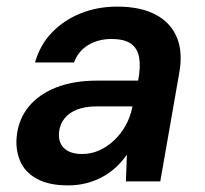

<svg xmlns="http://www.w3.org/2000/svg" viewBox="-20 -549 619 581"><path d="M186 12Q127 12 90.5 -8.5Q54 -29 40 -64Q26 -99 31 -140Q37 -190 67.5 -227Q98 -264 150.5 -284.5Q203 -305 273 -305H398Q406 -347 401 -375Q396 -403 376 -417Q356 -431 317 -431Q278 -431 247.5 -413Q217 -395 204 -360H86Q101 -413 137 -450.5Q173 -488 224 -508.5Q275 -529 334 -529Q406 -529 451.5 -504.5Q497 -480 515.5 -435Q534 -390 522 -326L465 0H361L364 -81Q350 -61 332 -44Q314 -27 291.5 -14.5Q269 -2 242.5 5Q216 12 186 12ZM228 -83Q256 -83 280.5 -94Q305 -105 325.5 -124.5Q346 -144 360 -169Q374 -194 380 -223L381 -227H272Q238 -227 213.5 -217.5Q189 -208 175.5 -191Q162 -174 159 -152Q155 -119 173.5 -101Q192 -83 228 -83Z"/></svg>

Font: DM Sans 11pt SemiBold
Style: Italic
Weight: 600
Italic angle: -10°
Version: Version 4.004;gftools[0.9.30]